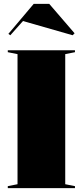

<svg xmlns="http://www.w3.org/2000/svg" viewBox="-20 -966 425 986"><path d="M365 -708V-698L315 -688V-20L365 -10V0H20V-10L70 -20V-688L20 -698V-708ZM33 -785 23 -792 153 -946H233L363 -795L353 -785L98 -858Z"/></svg>

Font: Kalnia Thin
Style: Regular
Weight: 100
Version: Version 1.105